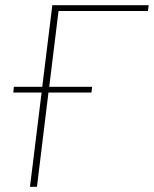

<svg xmlns="http://www.w3.org/2000/svg" viewBox="-20 -723 596 743"><path d="M552.5 -680.5H206.5L170.5 -387H336.5L334 -365H167.5L123 0H96L141 -365H31.5L33.5 -387H143.5L182.5 -703H555.5Z"/></svg>

Font: Lato Thin
Style: Italic
Weight: 200
Italic angle: -7°
Designer: Lukasz Dziedzic
Foundry: tyPoland Lukasz Dziedzic
Version: Version 2.007; 2014-02-27